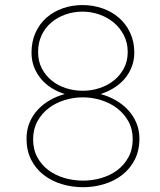

<svg xmlns="http://www.w3.org/2000/svg" viewBox="-20 -741 640 770"><path d="M518.6 -530.3Q518.6 -498.5 507.8 -471.7Q497.1 -444.8 478.8 -423.8Q460.4 -402.8 435.8 -387.7Q411.1 -372.6 383.3 -363.8Q414.6 -355.5 442.9 -339.6Q471.2 -323.7 492.4 -301.3Q513.7 -278.8 526.4 -249.5Q539.1 -220.2 539.1 -185.1Q539.1 -137.2 520.5 -100.8Q502 -64.5 470.5 -39.8Q439 -15.1 397.9 -2.7Q356.9 9.8 313 9.8Q268.6 9.8 227.5 -2.7Q186.5 -15.1 155 -39.6Q123.5 -64 105 -100.3Q86.4 -136.7 86.4 -185.1Q86.4 -220.2 98.6 -249.5Q110.8 -278.8 131.8 -301.3Q152.8 -323.7 180.7 -339.6Q208.5 -355.5 239.7 -363.8Q211.9 -372.6 187.7 -387.5Q163.6 -402.3 145.5 -423.6Q127.4 -444.8 116.9 -471.4Q106.4 -498 106.4 -530.3Q106.4 -574.2 122.3 -609.6Q138.2 -645 166 -669.7Q193.8 -694.3 231.2 -707.5Q268.6 -720.7 311 -720.7Q353 -720.7 390.9 -707.5Q428.7 -694.3 457 -669.7Q485.4 -645 502 -609.6Q518.6 -574.2 518.6 -530.3ZM512.2 -182.6Q512.2 -223.1 494.9 -254.4Q477.5 -285.6 449.2 -307.1Q420.9 -328.6 385 -339.6Q349.1 -350.6 312 -350.6Q274.9 -350.6 239.3 -339.6Q203.6 -328.6 175.5 -307.4Q147.5 -286.1 130.1 -254.6Q112.8 -223.1 112.8 -182.6Q112.8 -141.1 129.9 -109.9Q147 -78.6 175.3 -57.9Q203.6 -37.1 239.5 -26.9Q275.4 -16.6 313 -16.6Q350.6 -16.6 386.5 -27.1Q422.4 -37.6 450.2 -58.3Q478 -79.1 495.1 -110.4Q512.2 -141.6 512.2 -182.6ZM492.2 -532.7Q492.2 -569.3 476.8 -599.4Q461.4 -629.4 436.3 -650.4Q411.1 -671.4 378.4 -682.9Q345.7 -694.3 311 -694.3Q275.4 -694.3 243.2 -683.1Q210.9 -671.9 186.3 -651.1Q161.6 -630.4 147.2 -600.3Q132.8 -570.3 132.8 -532.7Q132.8 -495.1 147.9 -466.3Q163.1 -437.5 188 -417.5Q212.9 -397.5 245.1 -387.2Q277.3 -377 312 -377Q346.2 -377 378.7 -387.5Q411.1 -397.9 436.3 -418Q461.4 -438 476.8 -466.8Q492.2 -495.6 492.2 -532.7Z"/></svg>

Font: TypoPRO Roboto Mono
Style: Regular
Weight: 250
Designer: Google
Version: Version 2.000986; 2015; ttfautohint (v1.3)